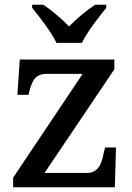

<svg xmlns="http://www.w3.org/2000/svg" viewBox="-20 -786 556 806"><path d="M217 -606H324C345 -651 395 -715 426 -753V-766H379C344 -743 300 -706 270 -675C240 -706 197 -743 162 -766H115V-753C146 -715 196 -651 217 -606ZM35 0H462L467 -167H421L415 -142C406 -95 391 -60 344 -60H167L460 -495V-536H63L53 -388H100L102 -398C116 -451 128 -476 179 -476H327L35 -40Z"/></svg>

Font: Noto Serif Devanagari Medium
Style: Regular
Weight: 500
Designer: Universal Thirst, Indian Type Foundry and the Monotype Design Team
Foundry: Monotype Imaging Inc.
Version: Version 2.004